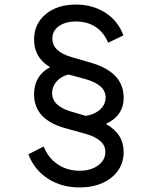

<svg xmlns="http://www.w3.org/2000/svg" viewBox="-20 -777 660 840"><path d="M328 43Q249 43 189.5 4.5Q130 -34 104 -102L171 -136Q191 -86 232.5 -58Q274 -30 328 -30Q378 -30 409.5 -53.5Q441 -77 441 -113Q441 -167 353 -192L266 -216Q129 -254 129 -364Q129 -446 199 -483Q129 -525 129 -603Q129 -672 179.5 -714.5Q230 -757 312 -757Q386 -757 441.5 -721Q497 -685 520 -622L453 -590Q435 -635 398.5 -659Q362 -683 312 -683Q266 -683 237.5 -662.5Q209 -642 209 -608Q209 -552 291 -528L383 -501Q521 -459 521 -350Q521 -309 500.5 -280Q480 -251 443 -235Q521 -192 521 -112Q521 -66 496.5 -31Q472 4 428.5 23.5Q385 43 328 43ZM355 -270Q394 -276 418 -298Q442 -320 442 -351Q442 -406 354 -431L280 -451Q247 -443 227.5 -420.5Q208 -398 208 -370Q208 -313 291 -289Z"/></svg>

Font: Plus Jakarta Text Light
Style: Regular
Weight: 300
Designer: Gumpita Rahayu
Foundry: Tokotype Studio
Version: Version 1.000